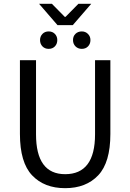

<svg xmlns="http://www.w3.org/2000/svg" viewBox="-20 -970 680 1002"><path d="M84 -271V-656H168V-269Q168 -61 320 -61Q476 -61 476 -269V-656H556V-271Q556 -122 492.5 -55Q429 12 320 12Q211 12 147.5 -55Q84 -122 84 -271ZM184 -950H251L318 -882H322L389 -950H456L360 -839H280ZM189 -761Q189 -780 201.5 -793Q214 -806 234 -806Q254 -806 266.5 -793Q279 -780 279 -761Q279 -741 266.5 -728Q254 -715 234 -715Q214 -715 201.5 -728Q189 -741 189 -761ZM407 -806Q426 -806 439 -793Q452 -780 452 -761Q452 -741 439.5 -728Q427 -715 407 -715Q387 -715 374 -728Q361 -741 361 -761Q361 -781 374 -793.5Q387 -806 407 -806Z"/></svg>

Font: RibengUni
Style: Regular
Weight: 400
Designer: (1) Dr. Andrew Glass (Senior Program Manager at Microsoft Corporation)
(2) Bivuti Chakma (Chakma Font Designer & Keyboar
Foundry: Bivuti Chakma
Version: Version 2.2022; Updated on: 03 June 2022; Friday